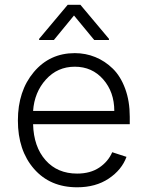

<svg xmlns="http://www.w3.org/2000/svg" viewBox="-20 -776 621 807"><path d="M376 -607.9 291 -710.9 206.5 -607.9H144.5V-612.8L264.6 -755.9H317.9L438 -612.8V-607.9ZM304.2 11.2Q190.4 11.2 122.8 -66.4Q55.2 -144 55.2 -269.5Q55.2 -393.6 122.1 -473.1Q189 -552.7 294.4 -552.7Q339.8 -552.7 380.6 -536.1Q421.4 -519.5 454.1 -487.5Q486.8 -455.6 506.1 -403.3Q525.4 -351.1 525.4 -285.2V-253.9H119.1Q121.6 -159.2 171.4 -102.8Q221.2 -46.4 304.2 -46.4Q359.4 -46.4 397 -71.5Q434.6 -96.7 451.7 -136.2L511.7 -116.7Q491.7 -62 437 -25.4Q382.3 11.2 304.2 11.2ZM119.1 -309.6H460.4Q460.4 -389.2 413.8 -442.4Q367.2 -495.6 294.4 -495.6Q221.7 -495.6 173.1 -441.9Q124.5 -388.2 119.1 -309.6Z"/></svg>

Font: Interop Light
Style: Regular
Weight: 300
Designer: Rasmus Andersson, Google, Jang Haemin
Foundry: jhaemin
Version: Version 1.007